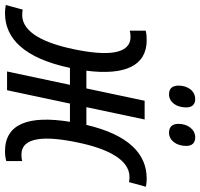

<svg xmlns="http://www.w3.org/2000/svg" viewBox="-62 -736 781 748"><g transform="rotate(90 328.0 -362.5)"><path d="M472 -631C501 -631 523 -659 523 -698C523 -721 511 -733 490 -733C457 -733 437 -702 437 -668C437 -643 449 -631 472 -631ZM322 -631C352 -631 373 -659 373 -698C373 -721 361 -733 341 -733C307 -733 288 -702 288 -668C288 -643 300 -631 322 -631ZM6 8C104 8 181 -66 219 -245H285L233 0H306L358 -245H429C403 -83 437 8 544 8C559 8 571 6 582 3V-59C575 -57 568 -56 557 -56C487 -56 483 -150 510 -277C533 -388 575 -477 644 -477C653 -477 659 -476 664 -475L682 -541C671 -543 661 -544 650 -544C555 -544 480 -475 441 -309H372L420 -536H347L299 -309H230C249 -459 211 -544 111 -544C96 -544 85 -543 74 -540V-478C81 -480 88 -481 98 -481C168 -481 173 -386 146 -259C123 -148 82 -59 13 -59C3 -59 -3 -60 -8 -61L-26 5C-15 7 -5 8 6 8Z"/></g></svg>

Font: Noto Sans ExtraCondensed
Style: Italic
Weight: 400
Width: 2
Italic angle: -12°
Designer: Monotype Design Team
Foundry: Monotype Imaging Inc.
Version: Version 2.013